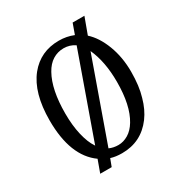

<svg xmlns="http://www.w3.org/2000/svg" viewBox="-183 -870 986 1048"><g transform="rotate(-30 309.5 -346.0)"><path d="M172.9 -29.3Q50.8 -116.2 50.8 -340.8Q50.8 -513.7 125 -606.4Q195.3 -693.4 311.5 -693.4Q360.4 -693.4 403.3 -675.8L426.8 -741.2H501L462.9 -637.7Q510.7 -594.7 540 -518.1Q569.3 -441.4 569.3 -350.1Q569.3 -258.8 549.8 -195.3Q532.2 -130.9 498 -85Q425.8 11.7 304.7 11.7Q264.6 11.7 234.4 2L216.8 48.8H144.5ZM383.8 -623Q351.6 -644.5 313.5 -644.5Q275.4 -644.5 244.1 -625Q212.9 -605.5 191.4 -566.4Q143.6 -481.4 143.6 -331.1Q143.6 -255.9 157.7 -195.8Q171.9 -135.7 195.3 -101.6L197.3 -97.7ZM252.9 -48.8Q278.3 -37.1 310.1 -37.1Q341.8 -37.1 372.1 -55.2Q402.3 -73.2 424.8 -110.4Q474.6 -192.4 474.6 -340.8Q474.6 -467.8 433.6 -557.6Z"/></g></svg>

Font: Menaion Unicode
Style: Regular
Weight: 400
Designer: Aleksandr Andreev
Foundry: Ponomar Technologies, Inc.
Version: 2.0